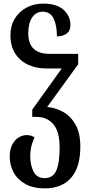

<svg xmlns="http://www.w3.org/2000/svg" viewBox="-20 -793 500 1066"><path d="M229 253Q165 253 121.5 229Q78 205 56 165Q34 125 34 78Q34 36 48.5 9Q63 -18 84.5 -30.5Q106 -43 128 -43Q154 -43 172 -30Q162 -11 155 15.5Q148 42 148 76Q148 124 166.5 160Q185 196 229 196Q273 196 292 155Q311 114 311 25Q311 -62 276.5 -103Q242 -144 181 -144H159V-184L323 -413H234Q182 -413 137.5 -433Q93 -453 65.5 -494Q38 -535 38 -597Q38 -650 62 -689.5Q86 -729 127.5 -751Q169 -773 220 -773Q295 -773 333 -738.5Q371 -704 371 -653Q371 -622 350 -606.5Q329 -591 296 -591Q296 -653 277.5 -690.5Q259 -728 217 -728Q180 -728 158.5 -696Q137 -664 137 -608Q137 -494 255 -494H414V-436L242 -199Q289 -195 331.5 -171Q374 -147 400 -100Q426 -53 426 21Q426 137 374 195Q322 253 229 253Z"/></svg>

Font: Noto Serif Georgian ExtraCondensed SemiBold
Style: Regular
Weight: 600
Width: 2
Designer: Monotype Design Team, Akaki Razmadze
Foundry: Google LLC
Version: Version 2.003; ttfautohint (v1.8.4.7-5d5b)